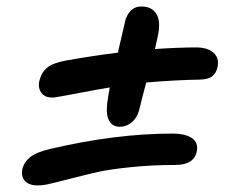

<svg xmlns="http://www.w3.org/2000/svg" viewBox="-20 -647 740 591"><path d="M148.9 -347.2Q121.6 -344.2 108.9 -359.4Q96.2 -374.5 101.1 -397.9Q106.9 -422.9 124.3 -438Q141.6 -453.1 184.1 -460.9Q267.6 -475.6 342.8 -484.9Q362.8 -570.3 363.8 -575.2Q367.7 -598.1 380.9 -612.5Q394 -627 416 -627Q447.3 -627 461.4 -604Q475.6 -581.1 465.8 -536.1Q462.4 -521 457 -496.1Q530.3 -501 584 -501Q619.1 -501 637.2 -484.6Q655.3 -468.3 649.9 -441.9Q646 -422.4 633.5 -412.4Q621.1 -402.3 594.2 -401.9Q522.5 -400.9 430.2 -393.1Q414.6 -335.4 411.1 -318.8Q404.8 -287.6 387.5 -272.2Q370.1 -256.8 348.1 -256.8Q327.1 -256.8 316.4 -274.7Q305.7 -292.5 310.1 -330.1Q312 -344.7 317.9 -377.9Q283.2 -372.1 228.3 -361.6Q173.3 -351.1 148.9 -347.2ZM124 -79.1Q81.5 -71.3 62.5 -85Q43.5 -98.6 48.8 -126Q53.2 -147 72.3 -162.8Q91.3 -178.7 136.2 -189Q337.4 -235.8 509.8 -235.8Q551.3 -235.8 571 -221.7Q590.8 -207.5 585.9 -182.1Q578.1 -139.2 519 -139.2Q445.8 -139.2 381.1 -132.3Q316.4 -125.5 281.5 -117.7Q246.6 -109.9 196.5 -96.9Q146.5 -84 124 -79.1Z"/></svg>

Font: Shantell Sans Bouncy
Style: Italic
Weight: 500
Italic angle: -11.31°
Designer: Stephen Nixon, Anya Danilova, Shantell Martin
Foundry: Arrow Type
Version: Version 1.006;[9816181b4]